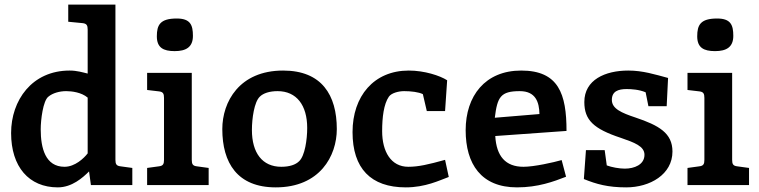

<svg xmlns="http://www.w3.org/2000/svg" viewBox="-20 -800 3283 830"><path d="M359 -137C343 -116 304 -79 259 -79C176 -79 156 -160 156 -241C156 -282 166 -364 189 -382C208 -398 238 -406 266 -406C290 -406 332 -401 359 -378ZM275 -780V-706L337 -700C355 -698 359 -690 359 -672V-482C338 -487 313 -495 281 -495C118 -495 28 -366 28 -225C28 -79 105 10 230 10C291 10 338 -32 365 -59L373 0H552V-74L501 -81C483 -83 479 -91 479 -109V-780Z M814 -645C814 -692 803 -720 744 -720C672 -720 658 -692 658 -643C658 -594 686 -579 735 -579C784 -579 814 -596 814 -645ZM809 -485H616V-411L667 -405C685 -403 689 -395 689 -377V-109C689 -91 685 -83 667 -81L616 -74V0H882V-74L831 -81C813 -83 809 -91 809 -109Z M1436 -242C1436 -389 1371 -495 1204 -495C1014 -495 941 -359 941 -242C941 -96 1006 10 1172 10C1363 10 1436 -126 1436 -242ZM1180 -406C1262 -406 1308 -345 1308 -247C1308 -197 1298 -126 1273 -103C1258 -88 1232 -79 1196 -79C1114 -79 1069 -139 1069 -238C1069 -288 1079 -359 1103 -382C1118 -397 1145 -406 1180 -406Z M1904 -109C1832 -89 1789 -79 1745 -79C1670 -79 1632 -145 1632 -233C1632 -293 1639 -350 1661 -382C1672 -398 1703 -406 1727 -406C1757 -406 1790 -402 1808 -393L1825 -320H1904L1913 -453C1882 -473 1815 -495 1747 -495C1596 -495 1504 -384 1504 -229C1504 -72 1583 10 1734 10C1819 10 1879 -20 1920 -35Z M2429 -234C2429 -394 2395 -495 2233 -495C2077 -495 1993 -385 1993 -237C1993 -91 2060 10 2215 10C2306 10 2373 -15 2427 -36L2408 -108C2373 -98 2289 -79 2243 -79C2165 -79 2126 -125 2121 -212ZM2119 -291C2130 -381 2144 -406 2227 -406C2296 -406 2311 -358 2312 -307Z M2696 -495C2596 -495 2506 -455 2506 -359C2506 -281 2546 -243 2664 -204C2722 -184 2766 -168 2766 -131C2766 -88 2722 -71 2681 -71C2657 -71 2624 -77 2603 -85L2594 -151H2513L2504 -26C2558 -4 2608 10 2687 10C2790 10 2887 -46 2887 -145C2887 -225 2828 -258 2727 -292C2667 -312 2625 -330 2625 -368C2625 -405 2652 -415 2689 -415C2709 -415 2743 -413 2771 -401L2783 -341H2862L2868 -463C2812 -478 2759 -495 2696 -495Z M3150 -645C3150 -692 3139 -720 3080 -720C3008 -720 2994 -692 2994 -643C2994 -594 3022 -579 3071 -579C3120 -579 3150 -596 3150 -645ZM3145 -485H2952V-411L3003 -405C3021 -403 3025 -395 3025 -377V-109C3025 -91 3021 -83 3003 -81L2952 -74V0H3218V-74L3167 -81C3149 -83 3145 -91 3145 -109Z"/></svg>

Font: Enriqueta
Style: Bold
Weight: 700
Designer: Viviana Monsalve, Gustavo Ibarra
Foundry: Viviana Monsalve, Gustavo Ibarra
Version: Version 1.002